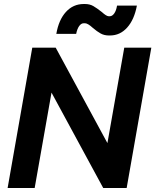

<svg xmlns="http://www.w3.org/2000/svg" viewBox="-20 -938 775 958"><path d="M141 -700H258L516 -224L600 -700H735L612 0H495L237 -476L153 0H18ZM443 -799Q418 -822 404 -822H398Q385 -822 375 -808Q365 -794 360 -769H261Q273 -839 309 -878.5Q345 -918 398 -918H404Q428 -918 446 -907.5Q464 -897 488 -878Q511 -857 522 -857H528Q540 -857 550 -871Q560 -885 564 -910H663Q650 -840 614.5 -800.5Q579 -761 529 -761H523Q500 -761 482 -771Q464 -781 443 -799Z"/></svg>

Font: Bai Jamjuree
Style: Bold Italic
Weight: 700
Italic angle: -10°
Designer: Katatrad Aksorn Co.,Ltd.
Foundry: Cadson Demak Co.,Ltd.
Version: Version 1.000; ttfautohint (v1.6)